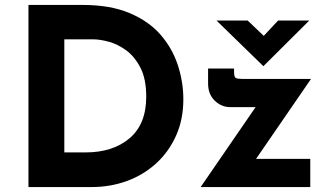

<svg xmlns="http://www.w3.org/2000/svg" viewBox="-20 -756 1333 776"><path d="M95 0V-736H315Q426 -736 504 -703Q582 -670 629.5 -615Q677 -560 699 -492Q721 -424 721 -355Q721 -273 691.5 -207.5Q662 -142 611 -95.5Q560 -49 493 -24.5Q426 0 351 0ZM240 -140H326Q436 -140 503.5 -197Q571 -254 571 -365Q571 -437 547.5 -482.5Q524 -528 489.5 -553Q455 -578 419 -587.5Q383 -597 358 -597H240ZM911 -323Q875 -323 848 -349Q821 -375 821 -419V-479H926V-465Q926 -444 933.5 -440.5Q941 -437 960 -437H1237L1015 -114H1234V0H791L1013 -323ZM981 -673 1046 -611 1104 -673H1230L1045 -489H1044L855 -673Z"/></svg>

Font: Reem Kufi
Style: Bold
Weight: 700
Designer: Khaled Hosny
Version: Version 1.001